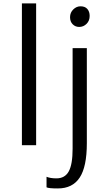

<svg xmlns="http://www.w3.org/2000/svg" viewBox="-20 -832 608 1100"><path d="M105.5 0V-812.5H187V0ZM246.6 241.2V180.7Q268.1 189.9 303.2 189.9Q352.1 189.9 374 149.7Q396 109.4 396 20V-556.2H477.5V-11.2Q477.5 123.5 436.5 185.5Q395.5 247.6 311.5 247.6Q258.3 247.6 246.6 241.2ZM433.6 -677.7Q411.6 -677.7 396.5 -692.9Q381.3 -708 381.3 -733.4Q381.3 -759.8 399.7 -777.8Q418 -795.9 441.4 -795.9Q466.8 -795.9 480.2 -780.8Q493.7 -765.6 493.7 -740.7Q493.7 -712.9 475.8 -695.3Q458 -677.7 433.6 -677.7Z"/></svg>

Font: HaufeMerriweatherSansLt
Style: Regular
Weight: 300
Designer: Eben Sorkin
Foundry: Eben Sorkin
Version: Version 1.56